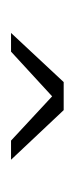

<svg xmlns="http://www.w3.org/2000/svg" viewBox="84 -865 133 341"><g transform="rotate(90 150.5 -694.5)"><path d="M38.5 -647.6 125.8 -741.1H175.6L263.7 -647.6H229.7L151.1 -720.6L71.7 -647.6Z"/></g></svg>

Font: Smooch Sans Thin
Style: Regular
Weight: 100
Designer: Robert E. Leuschke
Foundry: Robert E. Leuschke
Version: Version 1.010